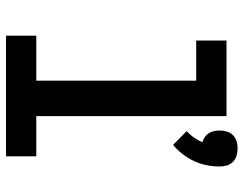

<svg xmlns="http://www.w3.org/2000/svg" viewBox="-106 -706 812 640"><g transform="rotate(90 300.0 -386.0)"><path d="M463 -557 417 -602Q429 -613 438.5 -626.5Q448 -640 454 -655Q445 -657 437 -662.5Q429 -668 424 -676Q419 -684 417 -693.5Q415 -703 415 -712Q415 -724 418.5 -736Q422 -748 430.5 -756.5Q439 -765 451 -768.5Q463 -772 475 -772Q487 -772 499 -768.5Q511 -765 519.5 -756.5Q528 -748 531.5 -736Q535 -724 535 -712Q535 -690 530.5 -668Q526 -646 516.5 -626Q507 -606 493.5 -588.5Q480 -571 463 -557ZM99 0V-101H249V-634H115V-735H367V-101H501V0Z"/></g></svg>

Font: Iosevka Custom Extended
Style: Bold
Weight: 700
Width: 7
Monospace: yes
Designer: Belleve Invis
Foundry: Belleve Invis
Version: Version 11.2.4; ttfautohint (v1.8.4)